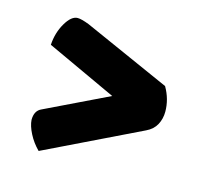

<svg xmlns="http://www.w3.org/2000/svg" viewBox="-65 -496 529 503"><g transform="rotate(15 200.0 -244.5)"><path d="M79 -63Q62 -80 51.5 -100.5Q41 -121 40 -137Q40 -162 58 -170L228 -252L38 -340Q40 -373 55.5 -399.5Q71 -426 88 -426Q98 -426 119 -418L355 -313Q373 -282 373 -248Q373 -229 364.5 -213Q356 -197 337 -188Z"/></g></svg>

Font: Yanone Kaffeesatz
Style: Bold
Weight: 700
Designer: Yanone (Cyrillic: Daniel Pouzeot, Huerta Tipografica, and Cyreal)
Foundry: Yanone
Version: Version 2.003